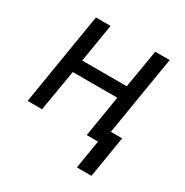

<svg xmlns="http://www.w3.org/2000/svg" viewBox="-161 -661 921 956"><g transform="rotate(30 300.0 -183.0)"><path d="M494 164H410L437 0H372L411 -237H155L115 0H32L119 -530H203L167 -310H423L460 -530H543L468 -74H533Z"/></g></svg>

Font: Iosevka Curly Extended Oblique
Style: Regular
Weight: 400
Width: 7
Italic angle: -9°
Monospace: yes
Designer: Belleve Invis
Foundry: Belleve Invis
Version: Version 11.1.0; ttfautohint (v1.8.3)